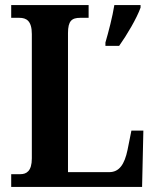

<svg xmlns="http://www.w3.org/2000/svg" viewBox="-20 -734 611 754"><path d="M24 0H538L543 -221H496L481 -146C469 -88 448 -58 409 -58H247V-604C247 -652 262 -664 295 -664H328V-714H24V-664H56C84 -664 105 -652 105 -600V-112C105 -62 84 -50 60 -50H24ZM394 -567V-554H448C478 -596 517 -662 532 -704V-714H429C422 -669 406 -608 394 -567Z"/></svg>

Font: Noto Serif Thai Condensed
Style: Bold
Weight: 700
Width: 3
Designer: Monotype Design Team
Foundry: Monotype Imaging Inc.
Version: Version 2.002